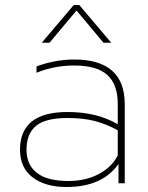

<svg xmlns="http://www.w3.org/2000/svg" viewBox="-20 -733 594 768"><path d="M425 -562H394L286 -691L178 -562H147L275 -713H297ZM60 -134Q60 -285 250 -285Q368 -285 451 -236V-317Q451 -395 409.5 -433Q368 -471 276 -471Q198 -471 126 -442V-467Q155 -479 196 -487Q237 -495 276 -495Q479 -495 479 -316V0H454V-77Q389 15 246 15Q161 15 110.5 -23.5Q60 -62 60 -134ZM250 -261Q162 -261 124 -229.5Q86 -198 86 -134Q86 -74 127.5 -41.5Q169 -9 254 -9Q321 -9 373.5 -36Q426 -63 451 -111V-212Q403 -238 357 -249.5Q311 -261 250 -261Z"/></svg>

Font: Prompt Thin
Style: Regular
Weight: 100
Designer: Katatrad Team
Foundry: CadsonDemak
Version: Version 1.030